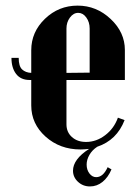

<svg xmlns="http://www.w3.org/2000/svg" viewBox="-20 -525 487 687"><path d="M91.8 -345.2Q91.8 -410.6 140.9 -457.8Q189.9 -504.9 257.8 -504.9Q325.2 -504.9 376 -457Q426.8 -409.2 426.8 -346.2V-238.8H217.8V-80.1Q217.8 -52.2 237.3 -34.7Q256.8 -17.1 288.1 -17.1Q324.7 -17.1 356.4 -41.3Q388.2 -65.4 401.9 -104L425.8 -95.2Q397.9 -23.4 328.1 0Q310.1 11.7 300 29.1Q290 46.4 290 64Q290 82.5 300 95.7Q310.1 108.9 324.2 108.9Q349.1 108.9 365.2 73.2L378.9 81.1Q366.7 109.9 346.7 126Q326.7 142.1 301.8 142.1Q276.9 142.1 259 125.5Q241.2 108.9 241.2 85.9Q241.2 44.9 298.8 7.8Q279.3 9.8 268.1 9.8Q194.3 9.8 143.1 -36.1Q91.8 -82 91.8 -147.9V-238.8H85.9Q54.2 -238.8 37.6 -260.5Q21 -282.2 21 -317.9H46.9Q46.9 -288.1 59.1 -276.6Q71.3 -265.1 91.8 -264.2ZM217.8 -264.2 300.8 -265.1V-422.9Q300.8 -445.8 288.8 -462.4Q276.9 -479 259.8 -479Q242.7 -479 230.2 -462.2Q217.8 -445.3 217.8 -422.9Z"/></svg>

Font: Moniqa Black Heading
Style: Regular
Weight: 900
Designer: Rajesh Rajput
Foundry: Rajesh Rajput
Version: Version 1.000